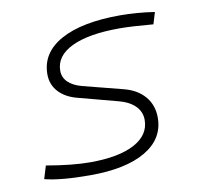

<svg xmlns="http://www.w3.org/2000/svg" viewBox="-65 -597 717 677"><g transform="rotate(-10 293.0 -258.5)"><path d="M205.6 9.8Q100.1 9.8 43 -4.9L57.1 -51.3Q149.4 -35.2 213.4 -35.2Q315.9 -35.2 372.1 -65.2Q428.2 -95.2 428.2 -149.4Q428.2 -178.2 407.7 -199Q387.2 -219.7 350.1 -229.5L206.1 -267.6Q164.6 -278.8 141.4 -304.7Q118.2 -330.6 118.2 -366.7Q118.2 -443.4 193.6 -485.4Q269 -527.3 406.7 -527.3Q434.1 -527.3 466.3 -524.9Q498.5 -522.5 529.8 -517.6L517.1 -475.6Q439 -482.4 396 -482.4Q285.6 -482.4 225.3 -453.4Q165 -424.3 165 -371.1Q165 -347.2 182.4 -330.3Q199.7 -313.5 231 -305.2L372.1 -269Q421.4 -256.8 448.2 -225.6Q475.1 -194.3 475.1 -149.4Q475.1 -73.7 404.5 -32Q334 9.8 205.6 9.8Z"/></g></svg>

Font: Cascadia Code NF ExtraLight
Style: Italic
Weight: 200
Italic angle: -10°
Monospace: yes
Designer: Aaron Bell
Foundry: Saja Typeworks
Version: Version 2404.023; ttfautohint (v1.8.4)